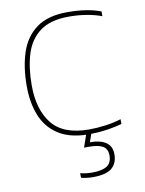

<svg xmlns="http://www.w3.org/2000/svg" viewBox="-96 -721 777 1028"><g transform="rotate(-10 292.0 -207.0)"><path d="M324 240Q308 240 290 237.5Q272 235 261 232V207Q290 215 325 215Q379 215 405.5 198Q432 181 432 141Q432 105 407.5 90.5Q383 76 333 76H305L328 10Q234 7 174.5 -33Q115 -73 87.5 -142Q60 -211 60 -301Q60 -405 86.5 -484.5Q113 -564 175 -609Q237 -654 343 -654Q396 -654 441.5 -647Q487 -640 524 -626V-600Q487 -614 441.5 -621.5Q396 -629 346 -629Q246 -629 189.5 -587Q133 -545 110 -471.5Q87 -398 87 -301Q87 -168 148.5 -91.5Q210 -15 349 -15Q393 -15 440 -21.5Q487 -28 524 -40V-14Q489 -4 447 2.5Q405 9 356 10L341 53Q397 53 428 74Q459 95 459 139Q459 188 428 214Q397 240 324 240Z"/></g></svg>

Font: Kanit Thin
Style: Regular
Weight: 250
Designer: Katatrad Team
Foundry: CadsonDemak
Version: Version 2.000; ttfautohint (v1.8.3)